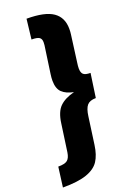

<svg xmlns="http://www.w3.org/2000/svg" viewBox="-220 -901 739 1102"><g transform="rotate(-20 149.0 -350.0)"><path d="M-22 19Q19 19 34.5 6Q50 -7 55 -39L79 -209Q88 -276 119 -306.5Q150 -337 209 -352Q163 -361 139 -384Q115 -407 115 -456Q115 -473 118 -494L142 -663Q143 -669 143 -681Q143 -702 130 -710.5Q117 -719 83 -719L97 -841Q209 -841 258.5 -806.5Q308 -772 308 -703Q308 -682 306 -670L284 -504Q281 -485 281 -470Q281 -444 293 -433.5Q305 -423 336 -423L315 -277Q278 -277 261.5 -258Q245 -239 239 -193L216 -27Q208 32 184.5 68Q161 104 108 122.5Q55 141 -38 141Z"/></g></svg>

Font: Trujillo ExtraBold
Style: Italic
Weight: 800
Italic angle: -8°
Designer: Fira Sans original fonts by bBox Type GmbH, Carrois Corporate GbR, & Edenspiekermann AG / Changes by Cristiano Sobral
Foundry: Fira Sans original fonts by bBox Type GmbH, Carrois Corporate GbR, & Edenspiekermann AG / Changes by Cristiano Sobral
Version: Version 4.301;July 28, 2020;FontCreator 13.0.0.2655 64-bit